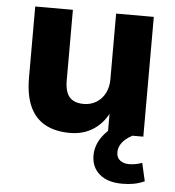

<svg xmlns="http://www.w3.org/2000/svg" viewBox="-51 -543 721 792"><g transform="rotate(5 309.5 -147.5)"><path d="M251 11Q189 11 147 -12.5Q105 -36 84 -83Q63 -130 63 -202V-496H219V-202Q219 -173 227 -153Q235 -133 252.5 -123Q270 -113 297 -113Q326 -113 349 -127Q372 -141 385 -166Q398 -191 398 -223V-496H554V0H407V-98H415Q392 -46 350 -17.5Q308 11 251 11ZM484 201Q423 201 389.5 172Q356 143 356 95Q356 51 385.5 12.5Q415 -26 463 -46L509 0Q493 8 480 19.5Q467 31 460 44.5Q453 58 453 73Q453 96 468 107Q483 118 504 118Q519 118 532 115.5Q545 113 559 108L576 183Q553 193 531.5 197Q510 201 484 201Z"/></g></svg>

Font: Nunito Sans 10pt ExtraBold
Style: Regular
Weight: 800
Designer: Vernon Adams
Foundry: Vernon Adams
Version: Version 3.101;gftools[0.9.27]